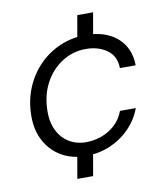

<svg xmlns="http://www.w3.org/2000/svg" viewBox="-80 -667 724 838"><g transform="rotate(-10 282.0 -248.0)"><path d="M195 104 219 -33H289L265 104ZM295 -463 319 -600H389L365 -463ZM249 12Q189 12 143 -14.5Q97 -41 71 -88.5Q45 -136 45 -198Q45 -266 68 -322.5Q91 -379 131.5 -420.5Q172 -462 225 -485Q278 -508 339 -508Q428 -508 479.5 -462.5Q531 -417 532 -340H462Q461 -394 422.5 -421Q384 -448 330 -448Q272 -448 223.5 -417Q175 -386 146.5 -331.5Q118 -277 118 -206Q118 -168 129 -138.5Q140 -109 159.5 -88.5Q179 -68 205 -57.5Q231 -47 260 -47Q296 -47 329.5 -59Q363 -71 389.5 -95Q416 -119 430 -156H500Q482 -107 445 -69Q408 -31 358 -9.5Q308 12 249 12Z"/></g></svg>

Font: DM Sans 24pt Light
Style: Italic
Weight: 300
Italic angle: -10°
Designer: Colophon Foundry, Jonny Pinhorn
Foundry: Colophon Foundry
Version: Version 4.004;gftools[0.9.30]